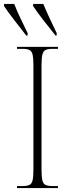

<svg xmlns="http://www.w3.org/2000/svg" viewBox="-53 -951 357 971"><path d="M33 0V-10H60Q84 -10 96 -16Q108 -22 112 -40Q116 -58 116 -95V-619Q116 -656 112 -674Q108 -692 96 -698Q84 -704 60 -704H33V-714H240V-704H214Q189 -704 177 -698Q165 -692 161 -673.5Q157 -655 157 -619V-95Q157 -58 161 -40Q165 -22 177 -16Q189 -10 214 -10H240V0ZM80 -771Q50 -810 19 -849.5Q-12 -889 -33 -921L-32 -931H19Q32 -897 51 -857.5Q70 -818 87 -783L86 -771ZM228 -771Q197 -810 166 -849.5Q135 -889 114 -921L115 -931H166Q180 -897 198.5 -857.5Q217 -818 234 -783L233 -771Z"/></svg>

Font: Noto Serif Display Condensed ExtraLight
Style: Regular
Weight: 200
Width: 3
Designer: Monotype Design Team
Foundry: Monotype Imaging Inc.
Version: Version 2.009